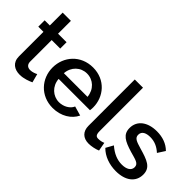

<svg xmlns="http://www.w3.org/2000/svg" viewBox="-34 -1268 1815 1815"><g transform="rotate(45 873.5 -360.0)"><path d="M357 -27 334 -114C321 -107 290 -93 259 -93C229 -93 205 -109 203 -146V-438H317V-523H203V-695H93V-523H24V-438H93V-111C93 -27 151 8 220 8C276 8 329 -14 357 -27Z M663 10C773 10 862 -46 898 -124L804 -151C784 -103 726 -71 667 -71C586 -71 516 -133 509 -225H928C929 -234 931 -249 931 -265C931 -406 828 -532 664 -532C500 -532 392 -408 392 -260C392 -114 500 10 663 10ZM506 -298C512 -388 580 -451 663 -451C747 -451 814 -389 822 -298Z M1022 -730V-111C1022 -36 1067 8 1142 8C1177 8 1226 -2 1258 -16L1242 -103C1225 -95 1200 -89 1174 -89C1150 -89 1132 -97 1132 -151V-730Z M1508 10C1633 10 1715 -50 1715 -151C1715 -247 1642 -272 1521 -307C1450 -328 1414 -340 1414 -383C1414 -434 1462 -449 1511 -449C1567 -449 1615 -429 1661 -387L1708 -460C1659 -509 1593 -532 1517 -532C1395 -532 1311 -472 1311 -371C1311 -286 1369 -255 1481 -221C1560 -198 1608 -192 1608 -143C1608 -98 1566 -74 1504 -74C1443 -74 1384 -97 1323 -150L1282 -76C1338 -19 1420 10 1508 10Z"/></g></svg>

Font: FIGSv2-sans-serif SemiBold
Style: Regular
Weight: 600
Designer: Matt McInerney, Pablo Impallari, Rodrigo Fuenzalida,Mirko Velimirovic
Foundry: Matt McInerney, Pablo Impallari, Rodrigo Fuenzalida
Version: Version 4.021;hotconv 1.0.109;makeotfexe 2.5.65596